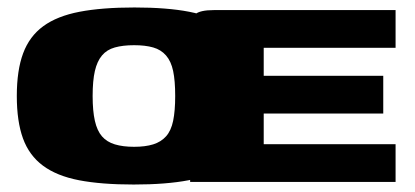

<svg xmlns="http://www.w3.org/2000/svg" viewBox="-20 -487 1111 514"><path d="M338 7Q251 7 191.5 -4.5Q132 -16 95 -43.5Q58 -71 41.5 -116.5Q25 -162 25 -230Q25 -299 42 -344.5Q59 -390 96 -417Q133 -444 193 -455.5Q253 -467 340 -467Q427 -467 486.5 -455.5Q546 -444 582.5 -416.5Q619 -389 635.5 -343.5Q652 -298 652 -230Q652 -162 635 -116.5Q618 -71 581.5 -43.5Q545 -16 485 -4.5Q425 7 338 7ZM339 -94Q369 -94 390 -100.5Q411 -107 424.5 -122Q438 -137 443.5 -163.5Q449 -190 449 -230Q449 -271 443.5 -297Q438 -323 424.5 -338.5Q411 -354 390 -360Q369 -366 339 -366Q309 -366 287.5 -360Q266 -354 253 -338.5Q240 -323 234 -297Q228 -271 228 -230Q228 -190 234 -163.5Q240 -137 253 -122Q266 -107 287.5 -100.5Q309 -94 339 -94ZM489 0V-400Q489 -437 502 -448.5Q515 -460 553 -460H1039V-359H686V-284H1006V-183H686V-101H1039V0Z"/></svg>

Font: Genos ExtraBold
Style: Regular
Weight: 800
Designer: Robert E. Leuschke
Foundry: Robert E. Leuschke
Version: Version 1.010